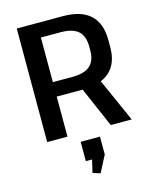

<svg xmlns="http://www.w3.org/2000/svg" viewBox="-138 -791 914 1143"><g transform="rotate(-15 319.0 -219.0)"><path d="M78 -700H363Q474 -700 530.5 -648Q587 -596 587 -493V-449Q587 -349 530 -298Q473 -247 363 -247H197V-336H324Q397 -336 432 -366.5Q467 -397 467 -459V-484Q467 -550 432.5 -580.5Q398 -611 324 -611H175L203 -643V0H78ZM351 -274H477L599 0H470ZM390 50V160L337 262L291 247L325 102L374 169H271V50Z"/></g></svg>

Font: Pathway Extreme 28pt SemiBold
Style: Regular
Weight: 600
Designer: Eduardo Rodriguez Tunni
Foundry: Eduardo Rodriguez Tunni
Version: Version 1.001;gftools[0.9.26]